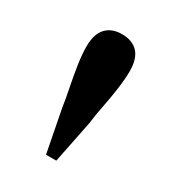

<svg xmlns="http://www.w3.org/2000/svg" viewBox="-99 -876 421 466"><g transform="rotate(30 111.5 -643.0)"><path d="M110.8 -815.9Q140.1 -815.9 156 -799.1Q171.9 -782.2 171.9 -747.1Q171.9 -726.1 168 -697.5Q164.1 -668.9 158.4 -640.9Q152.8 -612.8 149.9 -588.9L126 -470.2H97.2L74.2 -588.9Q70.8 -612.8 64.9 -641.4Q59.1 -669.9 54.9 -698Q50.8 -726.1 50.8 -747.1Q50.8 -782.2 66.9 -799.1Q83 -815.9 110.8 -815.9Z"/></g></svg>

Font: Dream Han Serif CN W16
Style: Regular
Weight: 625
Designer: Adobe
Foundry: Pal3love
Version: Version 3.00; Sans 2.004; Serif 2.001